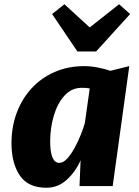

<svg xmlns="http://www.w3.org/2000/svg" viewBox="-20 -875 652 903"><path d="M198 8Q112 8 73 -50Q34 -108 34 -201Q34 -278 58.5 -344Q83 -410 128.5 -459.5Q174 -509 237 -536.5Q300 -564 377 -564Q406.5 -564 439.8 -557.5Q473 -551 499 -542L588 -564L510 0H354L359 -121Q335 -67 294 -29.5Q253 8 198 8ZM259 -109Q277.5 -109 296 -129.2Q314.5 -149.5 331 -179.8Q347.5 -210 360 -241.5Q372.5 -273 379 -296L402 -459Q388.5 -462 365 -462Q317 -462 284 -426Q250.5 -389.5 233.2 -331.5Q216 -273.5 216 -211Q216 -109 259 -109ZM344 -633 225 -809 283 -855 402 -746 540 -855 592 -809 432 -633Z"/></svg>

Font: Merriweather Sans ExtraBold
Style: Italic
Weight: 800
Italic angle: -7.5°
Designer: Eben Sorkin
Foundry: Eben Sorkin
Version: Version 2.001; ttfautohint (v1.8.3)